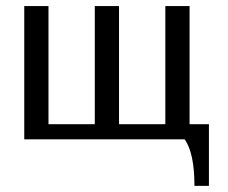

<svg xmlns="http://www.w3.org/2000/svg" viewBox="-20 -460 754 634"><path d="M622.1 153.8Q622.1 45.9 589.8 0H60.1V-439.9H140.1V-49.8H293V-439.9H373V-49.8H525.9V-439.9H606V-49.8H669.9V153.8Z"/></svg>

Font: Pfennig
Style: Medium
Weight: 500
Version: Version 20120410 ; ttfautohint (v0.8)